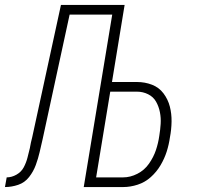

<svg xmlns="http://www.w3.org/2000/svg" viewBox="-56 -755 796 775"><path d="M-36 0Q-9 0 17.5 -9Q44 -18 61.5 -40.5Q79 -63 88.5 -89Q98 -115 104 -141Q110 -167 116 -193L225 -696H397L282 0H442Q470 0 499.5 -9.5Q529 -19 552.5 -40Q576 -61 592 -88Q608 -115 617 -143.5Q626 -172 630 -201Q636 -232 636.5 -264Q637 -296 629.5 -325Q622 -354 604 -378Q586 -402 557.5 -413Q529 -424 497 -424H396L447 -735H190L74 -201Q71 -191 69 -180.5Q67 -170 65 -160V-159Q60 -139 55 -119Q50 -99 40 -80Q30 -61 10.5 -50Q-9 -39 -29 -39ZM332 -39 389 -385H497Q521 -385 542 -374.5Q563 -364 574 -344.5Q585 -325 589.5 -302Q594 -279 592.5 -255Q591 -231 587 -207Q583 -178 573.5 -149.5Q564 -121 545.5 -94.5Q527 -68 498.5 -53.5Q470 -39 441 -39Z"/></svg>

Font: Iosevka Sparkle Extralight
Style: Italic
Weight: 200
Italic angle: -9°
Designer: Belleve Invis
Foundry: Belleve Invis
Version: Version 4.5.0; ttfautohint (v1.8.3)